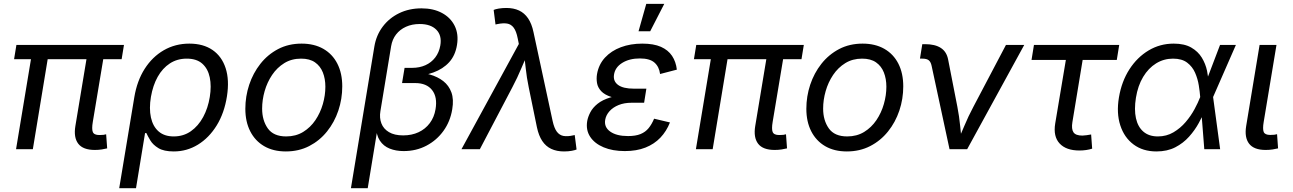

<svg xmlns="http://www.w3.org/2000/svg" viewBox="-20 -781 6767 1005"><path d="M476.6 3.9Q414.6 3.9 389.6 -28.8Q364.7 -61.5 374.5 -121.1L440.4 -518.1H528.3L465.8 -143.1Q459.5 -106 465.8 -90.1Q472.2 -74.2 500 -74.2Q514.2 -74.2 521.7 -75.2Q529.3 -76.2 535.6 -78.1L541 -4.4Q530.3 -1.5 512.9 1.2Q495.6 3.9 476.6 3.9ZM64 0 149.9 -518.1H237.3L151.9 0ZM53.7 -471.2 65.9 -545.9H628.9L616.7 -471.2Z M604 204.1 683.1 -272.5Q697.3 -357.9 737.3 -420.7Q777.3 -483.4 837.4 -518.1Q897.5 -552.7 971.2 -552.7Q1043.9 -552.7 1092.5 -519.3Q1141.1 -485.8 1161.1 -424.1Q1181.2 -362.3 1168 -277.3Q1154.3 -189.5 1114.3 -124.5Q1074.2 -59.6 1016.1 -23.9Q958 11.7 889.6 11.7Q837.9 11.7 809.3 -5.6Q780.8 -22.9 767.1 -45.7Q753.4 -68.4 746.1 -84.5H739.3L691.9 204.1ZM889.2 -66.9Q940.4 -66.9 979.2 -94.2Q1018.1 -121.6 1043.5 -168.5Q1068.8 -215.3 1078.1 -273.4Q1087.4 -330.6 1077.9 -376Q1068.4 -421.4 1038.8 -447.8Q1009.3 -474.1 957.5 -474.1Q907.7 -474.1 869.1 -449Q830.6 -423.8 805.4 -378.9Q780.3 -334 770 -273.9Q759.8 -212.9 770 -166Q780.3 -119.1 810.3 -93Q840.3 -66.9 889.2 -66.9Z M1476.1 11.7Q1410.2 11.7 1362.8 -15.9Q1315.4 -43.5 1289.8 -93.8Q1264.2 -144 1264.2 -211.4Q1264.2 -276.4 1284.4 -337.4Q1304.7 -398.4 1343 -447Q1381.3 -495.6 1435.8 -524.2Q1490.2 -552.7 1558.6 -552.7Q1624.5 -552.7 1672.4 -525.4Q1720.2 -498 1745.8 -447.8Q1771.5 -397.5 1771.5 -329.1Q1771.5 -263.2 1751 -202.1Q1730.5 -141.1 1691.7 -92.8Q1652.8 -44.4 1598.4 -16.4Q1543.9 11.7 1476.1 11.7ZM1478 -66.9Q1528.3 -66.9 1566.7 -90.3Q1605 -113.8 1630.9 -152.1Q1656.7 -190.4 1669.9 -236.3Q1683.1 -282.2 1683.1 -327.1Q1683.1 -368.7 1669.9 -401.9Q1656.7 -435.1 1628.9 -454.6Q1601.1 -474.1 1556.2 -474.1Q1506.3 -474.1 1468.3 -450.7Q1430.2 -427.2 1404.3 -388.7Q1378.4 -350.1 1365.2 -304Q1352.1 -257.8 1352.1 -212.4Q1352.1 -150.9 1381.8 -108.9Q1411.6 -66.9 1478 -66.9Z M1816.9 204.1 1939.5 -537.1Q1949.2 -596.2 1983.2 -641.4Q2017.1 -686.5 2069.3 -711.9Q2121.6 -737.3 2186.5 -737.3Q2248.5 -737.3 2293.5 -713.1Q2338.4 -689 2359.9 -645.8Q2381.3 -602.5 2372.1 -545.9Q2363.3 -490.7 2331.1 -455.3Q2298.8 -419.9 2248.3 -401.6Q2197.8 -383.3 2134.8 -379.4L2139.2 -405.3Q2187.5 -402.8 2229.2 -391.1Q2271 -379.4 2300.3 -356.4Q2329.6 -333.5 2342.8 -297.4Q2356 -261.2 2347.2 -209Q2336.9 -145.5 2301.5 -96.2Q2266.1 -46.9 2212.4 -18.6Q2158.7 9.8 2092.8 9.8Q2052.2 9.8 2019.8 -3.2Q1987.3 -16.1 1968.3 -44.9Q1949.2 -73.7 1947.8 -122.1H1958.5L1904.8 204.1ZM2090.3 -72.3Q2135.3 -72.3 2170.9 -88.9Q2206.5 -105.5 2229.7 -136.5Q2252.9 -167.5 2259.8 -209.5Q2270.5 -272.9 2241.7 -309.6Q2212.9 -346.2 2153.3 -346.2H2084.5L2097.7 -425.8H2137.2Q2175.8 -425.8 2206.8 -439.7Q2237.8 -453.6 2258.1 -480Q2278.3 -506.3 2284.7 -542.5Q2293.9 -594.7 2264.4 -625Q2234.9 -655.3 2176.8 -655.3Q2136.7 -655.3 2105 -640.9Q2073.2 -626.5 2053.2 -600.6Q2033.2 -574.7 2027.3 -539.1L1971.2 -199.2Q1965.3 -164.1 1976.3 -135.3Q1987.3 -106.4 2015.9 -89.4Q2044.4 -72.3 2090.3 -72.3Z M2395.5 0 2695.8 -550.8 2689.9 -580.1Q2682.6 -617.7 2668.9 -636Q2655.3 -654.3 2634.3 -657.7Q2613.3 -661.1 2583 -654.8L2573.7 -652.8L2564 -729Q2572.3 -732.9 2590.3 -736.1Q2608.4 -739.3 2630.4 -739.3Q2668.5 -739.3 2696.8 -726.1Q2725.1 -712.9 2744.1 -685.1Q2763.2 -657.2 2772.5 -612.8L2872.6 -147.9Q2880.9 -109.9 2895 -91.3Q2909.2 -72.8 2930.2 -69.3Q2951.2 -65.9 2979.5 -72.3L2988.3 -74.2L2998 1.5Q2990.7 4.9 2972.9 8.3Q2955.1 11.7 2932.1 11.7Q2894 11.7 2865.5 -1.7Q2836.9 -15.1 2818.4 -43Q2799.8 -70.8 2790.5 -114.7L2747.6 -323.7Q2736.8 -375.5 2731.7 -424.6Q2726.6 -473.6 2719.7 -521H2752Q2730 -474.1 2709.2 -424.3Q2688.5 -374.5 2661.6 -323.7L2491.7 0Z M3250.5 9.8Q3186.5 9.8 3139.4 -10Q3092.3 -29.8 3069.1 -65.2Q3045.9 -100.6 3053.7 -147.5Q3057.6 -169.4 3070.1 -193.4Q3082.5 -217.3 3107.9 -237.8Q3133.3 -258.3 3175.8 -271.2Q3218.3 -284.2 3281.7 -284.2H3357.9L3351.6 -243.2H3286.1Q3247.6 -243.2 3218 -231.2Q3188.5 -219.2 3170.4 -199Q3152.3 -178.7 3147.9 -154.3Q3141.1 -115.7 3174.1 -92.3Q3207 -68.8 3267.6 -68.8Q3307.1 -68.8 3332.8 -79.3Q3358.4 -89.8 3375 -110.1Q3391.6 -130.4 3403.8 -159.7L3486.8 -140.1Q3468.8 -94.2 3436.8 -60.5Q3404.8 -26.9 3358.4 -8.5Q3312 9.8 3250.5 9.8ZM3278.3 -261.7Q3217.3 -261.7 3180.9 -273.2Q3144.5 -284.7 3126.7 -304Q3108.9 -323.2 3105 -346.4Q3101.1 -369.6 3105 -393.1Q3113.8 -443.8 3146.7 -479.5Q3179.7 -515.1 3230 -533.9Q3280.3 -552.7 3341.8 -552.7Q3401.4 -552.7 3439.5 -535.9Q3477.5 -519 3497.8 -488.5Q3518.1 -458 3522.9 -416.5L3435.1 -393.6Q3430.2 -432.1 3405.5 -453.6Q3380.9 -475.1 3329.1 -475.1Q3274.4 -475.1 3236.8 -451.7Q3199.2 -428.2 3193.8 -389.2Q3189 -355.5 3215.6 -336.2Q3242.2 -316.9 3297.9 -316.9H3363.3L3354.5 -261.7ZM3322.3 -617.2 3362.8 -760.7H3457L3383.3 -617.2Z M4035.2 3.9Q3973.1 3.9 3948.2 -28.8Q3923.3 -61.5 3933.1 -121.1L3999 -518.1H4086.9L4024.4 -143.1Q4018.1 -106 4024.4 -90.1Q4030.8 -74.2 4058.6 -74.2Q4072.8 -74.2 4080.3 -75.2Q4087.9 -76.2 4094.2 -78.1L4099.6 -4.4Q4088.9 -1.5 4071.5 1.2Q4054.2 3.9 4035.2 3.9ZM3622.6 0 3708.5 -518.1H3795.9L3710.4 0ZM3612.3 -471.2 3624.5 -545.9H4187.5L4175.3 -471.2Z M4412.6 11.7Q4346.7 11.7 4299.3 -15.9Q4252 -43.5 4226.3 -93.8Q4200.7 -144 4200.7 -211.4Q4200.7 -276.4 4220.9 -337.4Q4241.2 -398.4 4279.5 -447Q4317.9 -495.6 4372.3 -524.2Q4426.8 -552.7 4495.1 -552.7Q4561 -552.7 4608.9 -525.4Q4656.7 -498 4682.4 -447.8Q4708 -397.5 4708 -329.1Q4708 -263.2 4687.5 -202.1Q4667 -141.1 4628.2 -92.8Q4589.4 -44.4 4534.9 -16.4Q4480.5 11.7 4412.6 11.7ZM4414.6 -66.9Q4464.8 -66.9 4503.2 -90.3Q4541.5 -113.8 4567.4 -152.1Q4593.3 -190.4 4606.4 -236.3Q4619.6 -282.2 4619.6 -327.1Q4619.6 -368.7 4606.4 -401.9Q4593.3 -435.1 4565.4 -454.6Q4537.6 -474.1 4492.7 -474.1Q4442.9 -474.1 4404.8 -450.7Q4366.7 -427.2 4340.8 -388.7Q4314.9 -350.1 4301.8 -304Q4288.6 -257.8 4288.6 -212.4Q4288.6 -150.9 4318.4 -108.9Q4348.1 -66.9 4414.6 -66.9Z M4950.2 0 4856.4 -436.5Q4852.1 -457 4841.3 -465.6Q4830.6 -474.1 4807.6 -474.1H4795.4L4807.6 -549.8H4822.3Q4874.5 -549.8 4904.8 -530Q4935.1 -510.3 4942.9 -469.2L4991.2 -222.2Q5001 -171.9 5005.9 -121.3Q5010.7 -70.8 5016.6 -24.9H4984.9Q5006.8 -71.8 5027.6 -121.8Q5048.3 -171.9 5075.2 -222.2L5245.6 -545.9H5341.3L5042.5 0Z M5630.4 6.8Q5560.5 6.8 5526.4 -30Q5492.2 -66.9 5503.4 -134.8L5559.1 -467.3H5379.4L5392.1 -545.9H5838.4L5825.7 -467.3H5647L5593.3 -141.6Q5587.4 -106 5598.9 -88.6Q5610.4 -71.3 5645.5 -71.3Q5653.8 -71.3 5667 -73.2Q5680.2 -75.2 5691.4 -77.1L5696.8 -2.9Q5683.6 1.5 5666 4.2Q5648.4 6.8 5630.4 6.8Z M6033.2 11.7Q5962.4 11.7 5913.6 -24.7Q5864.7 -61 5844 -125Q5823.2 -189 5836.9 -271Q5851.1 -355 5891.8 -418.2Q5932.6 -481.4 5992.4 -517.1Q6052.2 -552.7 6123.5 -552.7Q6179.7 -552.7 6215.3 -532.2Q6251 -511.7 6270.8 -479.2Q6290.5 -446.8 6298.1 -410.4Q6305.7 -374 6306.2 -342.3H6337.9L6329.6 -274.4L6366.7 0H6283.7L6262.2 -274.4Q6260.3 -300.3 6254.9 -334.2Q6249.5 -368.2 6235.6 -400.1Q6221.7 -432.1 6194.1 -453.1Q6166.5 -474.1 6120.1 -474.1Q6071.8 -474.1 6031.5 -449.2Q5991.2 -424.3 5963.6 -378.4Q5936 -332.5 5925.8 -269Q5916 -207.5 5926 -162.1Q5936 -116.7 5965.1 -91.8Q5994.1 -66.9 6040.5 -66.9Q6085.9 -66.9 6122.3 -88.4Q6158.7 -109.9 6186.3 -142.3Q6213.9 -174.8 6232.7 -209.7Q6251.5 -244.6 6261.7 -271.5L6366.2 -545.9H6449.2L6329.1 -271.5L6315.4 -206.5H6288.6Q6275.4 -174.8 6254.9 -137.2Q6234.4 -99.6 6204.1 -65.7Q6173.8 -31.7 6131.8 -10Q6089.8 11.7 6033.2 11.7Z M6605 3.9Q6543.5 3.9 6518.3 -28.8Q6493.2 -61.5 6502.9 -121.1L6573.2 -545.9H6661.6L6594.7 -143.1Q6588.4 -106 6594.7 -90.3Q6601.1 -74.7 6628.9 -74.7Q6643.1 -74.7 6650.6 -75.7Q6658.2 -76.7 6664.6 -78.6L6669.9 -4.4Q6659.2 -1.5 6641.8 1.2Q6624.5 3.9 6605 3.9Z"/></svg>

Font: Adwaita Sans
Style: Italic
Weight: 400
Italic angle: -9.39999°
Designer: Rasmus Andersson
Foundry: rsms
Version: Version 4.001;git-9221beed3